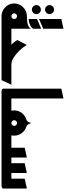

<svg xmlns="http://www.w3.org/2000/svg" viewBox="800 -1640 840 2480"><g transform="rotate(90 1220.0 -400.0)"><path d="M104 -562Q80 -562 63 -579Q46 -596 46 -620Q46 -644 63 -661Q80 -678 104 -678Q128 -678 145 -661Q162 -644 162 -620Q162 -596 145 -579Q128 -562 104 -562ZM104 -392Q80 -392 63 -409Q46 -426 46 -450Q46 -474 63 -491Q80 -508 104 -508Q128 -508 145 -491Q162 -474 162 -450Q162 -426 145 -409Q128 -392 104 -392Z M173 0V-1Q132 -5 98.5 -27.5Q65 -50 45 -85.5Q25 -121 25 -163Q25 -208 47.5 -245Q70 -282 107 -304.5Q144 -327 189 -327Q202 -327 225 -328Q248 -329 273.5 -333.5Q299 -338 320 -349Q341 -360 351 -379V-163Q351 -156 351 -148V-127H435V0ZM225 -484V-772L351 -800V-538ZM225 -350V-458L351 -512V-409Q343 -392 322 -379Q301 -366 275 -358Q249 -350 225 -350ZM189 -127Q205 -127 215 -137.5Q225 -148 225 -163Q225 -179 215 -189.5Q205 -200 189 -200Q173 -200 162.5 -189.5Q152 -179 152 -163Q152 -148 162.5 -137.5Q173 -127 189 -127Z M395 0V-127H558Q543 -139 526.5 -160Q510 -181 497 -204L560 -325Q596 -268 640.5 -223.5Q685 -179 729.5 -153Q774 -127 811 -127H1075L1015 0Z M1165 0Q1165 0 1155 -0.5Q1145 -1 1135 -6Q1125 -11 1125 -23V-772L1252 -800V-127H1345V0Z M1305 0V-127H1411Q1406 -145 1406 -163Q1406 -218 1439 -261Q1472 -304 1523 -320Q1537 -324 1548 -336Q1559 -348 1569 -383Q1581 -347 1592.5 -336Q1604 -325 1619 -319Q1669 -303 1700.5 -260Q1732 -217 1732 -163Q1732 -145 1728 -127H1835V0ZM1570 -127Q1585 -127 1595.5 -137.5Q1606 -148 1606 -163Q1606 -179 1595.5 -189.5Q1585 -200 1570 -200Q1554 -200 1543.5 -189.5Q1533 -179 1533 -163Q1533 -148 1543.5 -137.5Q1554 -127 1570 -127Z M1795 0V-127H1888V-299L2015 -327V-127H2088V-299L2215 -327V-127H2288V-299L2415 -327V-23Q2415 -11 2405 -6Q2395 -1 2385 -0.5Q2375 0 2375 0Z"/></g></svg>

Font: Reem Kufi SemiBold
Style: Regular
Weight: 600
Designer: Khaled Hosny
Version: Version 1.001